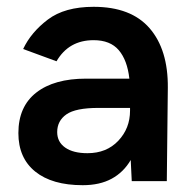

<svg xmlns="http://www.w3.org/2000/svg" viewBox="-20 -532 564 564"><path d="M223 12Q133 12 83.5 -28Q34 -68 34 -141Q34 -219 86.5 -260Q139 -301 233 -301H360Q354 -355 329 -384.5Q304 -414 255 -414Q182 -414 146 -352L48 -388Q71 -437 120.5 -474.5Q170 -512 255 -512Q365 -512 419.5 -449Q474 -386 473 -274L470 0H367L364 -62Q343 -26 308 -7Q273 12 223 12ZM237 -82Q293 -82 327.5 -118.5Q362 -155 362 -207V-215H269Q202 -215 175 -196Q148 -177 148 -144Q148 -115 171.5 -98.5Q195 -82 237 -82Z"/></svg>

Font: Figtree SemiBold
Style: Regular
Weight: 600
Designer: Erik Kennedy
Foundry: Erik Kennedy
Version: Version 2.001; ttfautohint (v1.8.4.7-5d5b);gftools[0.9.27]